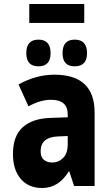

<svg xmlns="http://www.w3.org/2000/svg" viewBox="-20 -934 540 964"><path d="M192 10Q274 10 325 -73H328L352 0H455V-369Q455 -559 253 -559Q161 -559 73 -510L123 -400Q182 -433 236 -433Q320 -433 320 -360V-345L232 -342Q143 -339 94 -295Q45 -251 45 -161Q45 -82 84 -36Q123 10 192 10ZM242 -118Q217 -118 200.5 -131.5Q184 -145 184 -174Q184 -246 272 -249L320 -251V-210Q320 -164 297 -141Q274 -118 242 -118ZM355 -601Q417 -601 417 -667Q417 -735 355 -735Q294 -735 294 -667Q294 -601 355 -601ZM173 -601Q234 -601 234 -667Q234 -735 173 -735Q112 -735 112 -667Q112 -601 173 -601ZM127 -819V-914H403V-819Z"/></svg>

Font: Noto Sans Mono Condensed Extra
Style: Regular
Weight: 800
Width: 3
Designer: Monotype Design Team
Foundry: Monotype Imaging Inc.
Version: Version 1.900